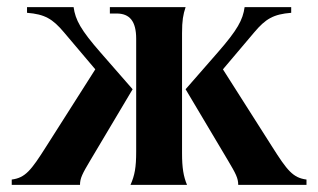

<svg xmlns="http://www.w3.org/2000/svg" viewBox="-20 -520 895 540"><path d="M347 0H506C496 -24 492 -48 492 -89V-427C492 -462 495 -479 502 -500H289V-482H308C345 -482 363 -460 363 -411V-94C363 -49 359 -27 347 0ZM187 -500H56V-484C106 -480 128 -467 160 -429L248 -325L110 -108C67 -40 51 -20 13 -15V0H205C205 -19 212 -32 234 -69L353 -269L263 -372C207 -436 192 -464 187 -500ZM668 -500C663 -464 648 -436 592 -372L502 -269L621 -69C643 -32 650 -19 650 0H842V-15C804 -20 788 -40 745 -108L607 -325L695 -429C727 -467 749 -480 799 -484V-500Z"/></svg>

Font: Sinistre
Style: Bold
Weight: 700
Designer: Jules Durand
Foundry: Collletttivo
Version: Version 69.420;Glyphs 3.2 (3217)